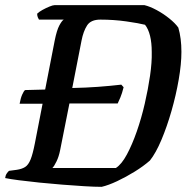

<svg xmlns="http://www.w3.org/2000/svg" viewBox="-32 -724 733 744"><path d="M44 -322Q48 -344 54 -357.5Q60 -371 65 -375L142 -377H143L180 -567Q188 -607 198 -625.5Q208 -644 215 -648H119Q117 -651 114.5 -657Q112 -663 112 -671Q119 -678 132.5 -685.5Q146 -693 159.5 -698.5Q173 -704 179 -704H528Q549 -699 575 -685Q601 -671 624 -652.5Q647 -634 659 -617Q671 -576 671 -523Q671 -476 660.5 -415.5Q650 -355 632.5 -294Q615 -233 593.5 -182Q572 -131 549 -102Q524 -80 490 -59Q456 -38 422 -22Q388 -6 362 0Q334 0 294 -2.5Q254 -5 209 -8.5Q164 -12 120.5 -16.5Q77 -21 42 -25.5Q7 -30 -12 -34Q-11 -44 -6 -51.5Q-1 -59 3 -62L33 -66Q53 -69 65.5 -77Q78 -85 86.5 -106Q95 -127 103 -168L133 -322H131ZM171 -73H417Q439 -87 459.5 -125Q480 -163 498 -214.5Q516 -266 529 -322.5Q542 -379 549.5 -431Q557 -483 556 -522Q556 -595 530 -628Q507 -634 458 -641Q409 -648 357 -648Q320 -648 305.5 -625.5Q291 -603 284 -567L248 -383Q300 -384 347.5 -387.5Q395 -391 438 -396L447 -386Q441 -362 434.5 -346.5Q428 -331 424 -323H237L201 -142Q196 -117 187 -98.5Q178 -80 171 -73Z"/></svg>

Font: Texturina 72pt 72pt SemiBold
Style: Italic
Weight: 600
Italic angle: -11°
Designer: Guillermo Torres Carreño
Foundry: Omnibus-Type
Version: Version 1.002; ttfautohint (v1.8.3)